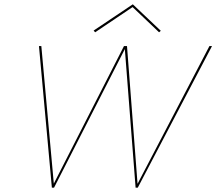

<svg xmlns="http://www.w3.org/2000/svg" viewBox="-20 -872 1005 892"><path d="M965 -658 620 0H610L560 -644L231 0H221L161 -658H172L230 -19L556 -658H570L619 -18L953 -658ZM719 -722 596 -839 422 -722 415 -730 597 -852 727 -729Z"/></svg>

Font: Ysabeau Hairline
Style: Italic
Weight: 100
Italic angle: -12°
Designer: Christian Thalmann (Catharsis Fonts)
Version: Version 0.003